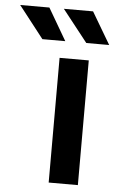

<svg xmlns="http://www.w3.org/2000/svg" viewBox="-158 -781 501 819"><g transform="rotate(5 92.0 -372.0)"><path d="M82 -534H207V0H82ZM-105 -744H20L100 -607H2ZM82 -744H207L288 -607H190Z"/></g></svg>

Font: Montserrat Alternates SemiBold
Style: Regular
Weight: 600
Designer: Julieta Ulanovsky
Foundry: Julieta Ulanovsky
Version: Version 7.200